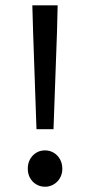

<svg xmlns="http://www.w3.org/2000/svg" viewBox="-20 -690 338 722"><path d="M101.6 -669.9H196.8L194.3 -568.8L181.2 -204.1H117.2L104.5 -568.8ZM214.4 -55.2Q214.4 -36.1 205.6 -20.8Q196.8 -5.4 181.9 3.4Q167 12.2 149.4 12.2Q131.3 12.2 116.5 3.4Q101.6 -5.4 93 -20.8Q84.5 -36.1 84.5 -55.2Q84.5 -85.4 103.3 -105Q122.1 -124.5 149.4 -124.5Q167 -124.5 181.9 -115.7Q196.8 -106.9 205.6 -91.1Q214.4 -75.2 214.4 -55.2Z"/></svg>

Font: Varta SemiBold
Style: Regular
Weight: 600
Designer: Joana Correia, Viktoriya Grabowska, Eben Sorkin
Foundry: Sorkin Type
Version: Version 1.003; ttfautohint (v1.3) -l 8 -r 24 -G 200 -x 12 -H